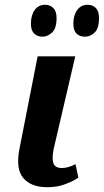

<svg xmlns="http://www.w3.org/2000/svg" viewBox="-20 -771 433 801"><path d="M178 10Q109 10 77 -28.5Q45 -67 61 -149L137 -536H294L204 -150Q196 -111 202.5 -90.5Q209 -70 239 -70Q263 -70 295 -86L307 -30Q289 -17 254.5 -3.5Q220 10 178 10ZM335 -618Q312 -618 299 -631Q286 -644 286 -672Q286 -707 302 -729Q318 -751 345 -751Q367 -751 380 -737.5Q393 -724 393 -696Q393 -652 374.5 -635Q356 -618 335 -618ZM158 -618Q136 -618 122.5 -631Q109 -644 109 -672Q109 -707 124.5 -729Q140 -751 168 -751Q189 -751 202.5 -737.5Q216 -724 216 -696Q216 -652 197 -635Q178 -618 158 -618Z"/></svg>

Font: Noto Serif ExtraCondensed ExtraBold
Style: Italic
Weight: 800
Width: 2
Italic angle: -12°
Designer: Monotype Design Team
Foundry: Monotype Imaging Inc.
Version: Version 2.013